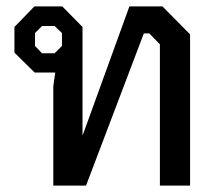

<svg xmlns="http://www.w3.org/2000/svg" viewBox="-20 -578 687 598"><path d="M146 -309 152 -352H88L25 -414V-494L87 -558H174L237 -494V-158H238L383 -558H486L572 -471V0H478V-440L445 -474H428L248 0H146ZM150 -412 173 -435V-475L150 -497H111L89 -475V-435L111 -412Z"/></svg>

Font: Chakra Petch Medium
Style: Regular
Weight: 500
Designer: Katatrad Aksorn Co.,Ltd.
Foundry: Cadson Demak Co.,Ltd.
Version: Version 1.000; ttfautohint (v1.6)